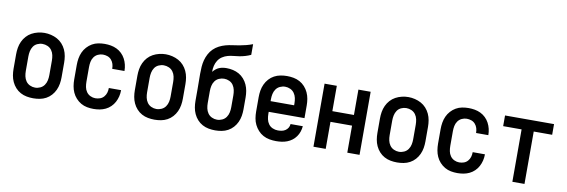

<svg xmlns="http://www.w3.org/2000/svg" viewBox="-53 -1143 4607 1559"><g transform="rotate(10 2250.0 -363.5)"><path d="M250 8Q223 8 196 3Q169 -2 145 -15Q121 -28 102.5 -48.5Q84 -69 72.5 -94Q61 -119 56.5 -146Q52 -173 52 -200V-320Q52 -347 56.5 -374Q61 -401 72.5 -426Q84 -451 102.5 -471.5Q121 -492 145 -505Q169 -518 196 -524.5Q223 -531 250 -531Q277 -531 304 -524.5Q331 -518 355 -505Q379 -492 397.5 -471.5Q416 -451 427.5 -426Q439 -401 443.5 -374Q448 -347 448 -320V-200Q448 -173 443.5 -146Q439 -119 427.5 -94Q416 -69 397.5 -48.5Q379 -28 355 -15Q331 -2 304 3Q277 8 250 8ZM250 -80Q272 -80 292.5 -89.5Q313 -99 325.5 -117Q338 -135 342.5 -156.5Q347 -178 347 -200V-320Q347 -342 342.5 -364Q338 -386 325 -404Q312 -422 291.5 -431Q271 -440 249 -440Q227 -440 206.5 -430.5Q186 -421 174 -403Q162 -385 157.5 -363.5Q153 -342 153 -320V-200Q153 -178 157.5 -156.5Q162 -135 174.5 -117Q187 -99 207.5 -89.5Q228 -80 250 -80Z M747 8Q720 8 693.5 3Q667 -2 643.5 -15.5Q620 -29 601.5 -49.5Q583 -70 572 -94.5Q561 -119 556.5 -146Q552 -173 552 -200V-320Q552 -347 556.5 -374Q561 -401 572 -425.5Q583 -450 601.5 -470.5Q620 -491 643.5 -504.5Q667 -518 693.5 -523Q720 -528 747 -528Q773 -528 798 -523.5Q823 -519 846 -508Q869 -497 887.5 -479Q906 -461 918 -438.5Q930 -416 936 -391Q942 -366 942 -341Q942 -341 942 -340.5Q942 -340 942 -339H841Q841 -339 841 -339.5Q841 -340 841 -340Q841 -360 835.5 -378.5Q830 -397 817 -412Q804 -427 785.5 -433.5Q767 -440 747 -440Q726 -440 706 -430.5Q686 -421 673.5 -403Q661 -385 657 -363.5Q653 -342 653 -320V-200Q653 -178 657 -156.5Q661 -135 673.5 -117Q686 -99 706 -89.5Q726 -80 747 -80Q767 -80 785.5 -86.5Q804 -93 817 -108Q830 -123 835.5 -141.5Q841 -160 841 -180Q841 -180 841 -180.5Q841 -181 841 -181H942Q942 -180 942 -179.5Q942 -179 942 -179Q942 -154 936 -129Q930 -104 918 -81.5Q906 -59 887.5 -41Q869 -23 846 -12Q823 -1 798 3.5Q773 8 747 8Z M1250 8Q1223 8 1196 3Q1169 -2 1145 -15Q1121 -28 1102.5 -48.5Q1084 -69 1072.5 -94Q1061 -119 1056.5 -146Q1052 -173 1052 -200V-320Q1052 -347 1056.5 -374Q1061 -401 1072.5 -426Q1084 -451 1102.5 -471.5Q1121 -492 1145 -505Q1169 -518 1196 -524.5Q1223 -531 1250 -531Q1277 -531 1304 -524.5Q1331 -518 1355 -505Q1379 -492 1397.5 -471.5Q1416 -451 1427.5 -426Q1439 -401 1443.5 -374Q1448 -347 1448 -320V-200Q1448 -173 1443.5 -146Q1439 -119 1427.5 -94Q1416 -69 1397.5 -48.5Q1379 -28 1355 -15Q1331 -2 1304 3Q1277 8 1250 8ZM1250 -80Q1272 -80 1292.5 -89.5Q1313 -99 1325.5 -117Q1338 -135 1342.5 -156.5Q1347 -178 1347 -200V-320Q1347 -342 1342.5 -364Q1338 -386 1325 -404Q1312 -422 1291.5 -431Q1271 -440 1249 -440Q1227 -440 1206.5 -430.5Q1186 -421 1174 -403Q1162 -385 1157.5 -363.5Q1153 -342 1153 -320V-200Q1153 -178 1157.5 -156.5Q1162 -135 1174.5 -117Q1187 -99 1207.5 -89.5Q1228 -80 1250 -80Z M1750 8Q1723 8 1696 3Q1669 -2 1645 -15Q1621 -28 1602.5 -48.5Q1584 -69 1572.5 -94Q1561 -119 1556.5 -146Q1552 -173 1552 -200V-298Q1552 -330 1551.5 -361.5Q1551 -393 1551 -424Q1551 -453 1553 -481Q1555 -509 1562 -536Q1569 -563 1582.5 -588.5Q1596 -614 1616 -633.5Q1636 -653 1661 -666Q1686 -679 1713.5 -686.5Q1741 -694 1769 -697.5Q1797 -701 1824.5 -706Q1852 -711 1879.5 -718Q1907 -725 1933 -735V-647Q1912 -637 1888.5 -630Q1865 -623 1841 -619Q1817 -615 1793 -613Q1769 -611 1745.5 -604.5Q1722 -598 1701.5 -584.5Q1681 -571 1668 -550.5Q1655 -530 1649.5 -506.5Q1644 -483 1644 -458Q1644 -458 1644 -457Q1644 -456 1644 -456Q1654 -468 1666.5 -478.5Q1679 -489 1693.5 -495Q1708 -501 1723.5 -503.5Q1739 -506 1755 -506Q1782 -506 1808.5 -500Q1835 -494 1858 -481Q1881 -468 1899 -447.5Q1917 -427 1928 -402.5Q1939 -378 1943.5 -351.5Q1948 -325 1948 -298V-200Q1948 -173 1943.5 -146Q1939 -119 1927.5 -94Q1916 -69 1897.5 -48.5Q1879 -28 1855 -15Q1831 -2 1804 3Q1777 8 1750 8ZM1750 -80Q1772 -80 1792.5 -89.5Q1813 -99 1825.5 -117Q1838 -135 1842.5 -156.5Q1847 -178 1847 -200V-298Q1847 -320 1842.5 -341.5Q1838 -363 1826 -381Q1814 -399 1793.5 -408.5Q1773 -418 1751 -418Q1729 -418 1708.5 -409Q1688 -400 1675 -382Q1662 -364 1657.5 -342Q1653 -320 1653 -298V-200Q1653 -178 1657.5 -156.5Q1662 -135 1674.5 -117Q1687 -99 1707.5 -89.5Q1728 -80 1750 -80Z M2252 8Q2225 8 2197.5 3Q2170 -2 2146 -15Q2122 -28 2103.5 -48.5Q2085 -69 2073 -93.5Q2061 -118 2056.5 -145.5Q2052 -173 2052 -200V-320Q2052 -347 2056.5 -374Q2061 -401 2072.5 -426Q2084 -451 2102.5 -471.5Q2121 -492 2145 -505Q2169 -518 2196 -523Q2223 -528 2250 -528Q2277 -528 2304 -523Q2331 -518 2355 -505Q2379 -492 2397.5 -471.5Q2416 -451 2427.5 -426Q2439 -401 2443.5 -374Q2448 -347 2448 -320V-216H2153V-200Q2153 -178 2157.5 -156Q2162 -134 2175 -116Q2188 -98 2209 -89Q2230 -80 2252 -80Q2268 -80 2284 -83Q2300 -86 2313.5 -95Q2327 -104 2335.5 -118Q2344 -132 2345 -149H2446Q2444 -125 2436.5 -103Q2429 -81 2415.5 -62Q2402 -43 2383.5 -29Q2365 -15 2343 -6.5Q2321 2 2298 5Q2275 8 2252 8ZM2347 -304V-320Q2347 -342 2342.5 -363.5Q2338 -385 2325.5 -403Q2313 -421 2292.5 -430.5Q2272 -440 2250 -440Q2228 -440 2207.5 -430.5Q2187 -421 2174.5 -403Q2162 -385 2157.5 -363.5Q2153 -342 2153 -320V-304Z M2560 0V-520H2661V-311H2839V-520H2940V0H2839V-223H2661V0Z M3250 8Q3223 8 3196 3Q3169 -2 3145 -15Q3121 -28 3102.5 -48.5Q3084 -69 3072.5 -94Q3061 -119 3056.5 -146Q3052 -173 3052 -200V-320Q3052 -347 3056.5 -374Q3061 -401 3072.5 -426Q3084 -451 3102.5 -471.5Q3121 -492 3145 -505Q3169 -518 3196 -524.5Q3223 -531 3250 -531Q3277 -531 3304 -524.5Q3331 -518 3355 -505Q3379 -492 3397.5 -471.5Q3416 -451 3427.5 -426Q3439 -401 3443.5 -374Q3448 -347 3448 -320V-200Q3448 -173 3443.5 -146Q3439 -119 3427.5 -94Q3416 -69 3397.5 -48.5Q3379 -28 3355 -15Q3331 -2 3304 3Q3277 8 3250 8ZM3250 -80Q3272 -80 3292.5 -89.5Q3313 -99 3325.5 -117Q3338 -135 3342.5 -156.5Q3347 -178 3347 -200V-320Q3347 -342 3342.5 -364Q3338 -386 3325 -404Q3312 -422 3291.5 -431Q3271 -440 3249 -440Q3227 -440 3206.5 -430.5Q3186 -421 3174 -403Q3162 -385 3157.5 -363.5Q3153 -342 3153 -320V-200Q3153 -178 3157.5 -156.5Q3162 -135 3174.5 -117Q3187 -99 3207.5 -89.5Q3228 -80 3250 -80Z M3747 8Q3720 8 3693.5 3Q3667 -2 3643.5 -15.5Q3620 -29 3601.5 -49.5Q3583 -70 3572 -94.5Q3561 -119 3556.5 -146Q3552 -173 3552 -200V-320Q3552 -347 3556.5 -374Q3561 -401 3572 -425.5Q3583 -450 3601.5 -470.5Q3620 -491 3643.5 -504.5Q3667 -518 3693.5 -523Q3720 -528 3747 -528Q3773 -528 3798 -523.5Q3823 -519 3846 -508Q3869 -497 3887.5 -479Q3906 -461 3918 -438.5Q3930 -416 3936 -391Q3942 -366 3942 -341Q3942 -341 3942 -340.5Q3942 -340 3942 -339H3841Q3841 -339 3841 -339.5Q3841 -340 3841 -340Q3841 -360 3835.5 -378.5Q3830 -397 3817 -412Q3804 -427 3785.5 -433.5Q3767 -440 3747 -440Q3726 -440 3706 -430.5Q3686 -421 3673.5 -403Q3661 -385 3657 -363.5Q3653 -342 3653 -320V-200Q3653 -178 3657 -156.5Q3661 -135 3673.5 -117Q3686 -99 3706 -89.5Q3726 -80 3747 -80Q3767 -80 3785.5 -86.5Q3804 -93 3817 -108Q3830 -123 3835.5 -141.5Q3841 -160 3841 -180Q3841 -180 3841 -180.5Q3841 -181 3841 -181H3942Q3942 -180 3942 -179.5Q3942 -179 3942 -179Q3942 -154 3936 -129Q3930 -104 3918 -81.5Q3906 -59 3887.5 -41Q3869 -23 3846 -12Q3823 -1 3798 3.5Q3773 8 3747 8Z M4200 0V-432H4048V-520H4452V-432H4300V0Z"/></g></svg>

Font: Zed Mono Semibold
Style: Regular
Weight: 600
Monospace: yes
Designer: Belleve Invis
Foundry: Belleve Invis
Version: Version 1.0.0; ttfautohint (v1.8.4)